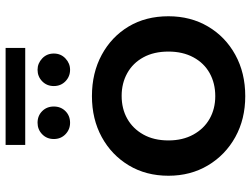

<svg xmlns="http://www.w3.org/2000/svg" viewBox="-125 -763 895 685"><g transform="rotate(-90 322.5 -420.5)"><path d="M322 7Q240 7 176 -28.5Q112 -64 75 -126Q38 -188 38 -267Q38 -347 75 -408.5Q112 -470 176 -505Q240 -540 322 -540Q405 -540 469.5 -505Q534 -470 570.5 -409Q607 -348 607 -267Q607 -188 570.5 -126Q534 -64 469.5 -28.5Q405 7 322 7ZM322 -100Q368 -100 404 -120Q440 -140 460.5 -178Q481 -216 481 -267Q481 -319 460.5 -356.5Q440 -394 404 -414Q368 -434 323 -434Q277 -434 241.5 -414Q206 -394 185 -356.5Q164 -319 164 -267Q164 -216 185 -178Q206 -140 241.5 -120Q277 -100 322 -100ZM416 -618Q392 -618 375 -634.5Q358 -651 358 -676Q358 -701 375 -717.5Q392 -734 416 -734Q439 -734 456.5 -717.5Q474 -701 474 -676Q474 -651 456.5 -634.5Q439 -618 416 -618ZM227 -618Q203 -618 186 -634.5Q169 -651 169 -676Q169 -701 186 -717.5Q203 -734 227 -734Q252 -734 268.5 -717.5Q285 -701 285 -676Q285 -651 268.5 -634.5Q252 -618 227 -618ZM148 -778V-848H494V-778Z"/></g></svg>

Font: MOST Montserrat SemiBold
Style: Regular
Weight: 600
Designer: Julieta Ulanovsky
Foundry: Julieta Ulanovsky
Version: Version 8.000;March 11, 2024;FontCreator 15.0.0.2926 64-bit